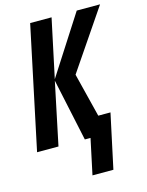

<svg xmlns="http://www.w3.org/2000/svg" viewBox="-136 -795 827 1083"><g transform="rotate(-15 277.5 -253.5)"><path d="M266.1 207 310.1 0H276.9L199.2 -363.8L123 0H-2L148.9 -713.9H273.9L201.2 -372.1L420.9 -713.9H557.1L320.8 -366.2L384.8 -109.9H456.1L388.2 207Z"/></g></svg>

Font: Open Sans Condensed
Style: Italic
Weight: 400
Width: 3
Italic angle: -12°
Designer: Monotype Design Team
Foundry: Monotype Imaging Inc.
Version: Version 3.000